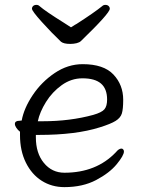

<svg xmlns="http://www.w3.org/2000/svg" viewBox="-20 -749 583 787"><path d="M294 -651Q367 -698 399 -724Q404 -729 412 -729Q420 -729 425 -724.5Q430 -720 430 -713Q430 -695 312 -581Q306 -575 294 -572Q282 -569 268 -569Q241 -569 230 -578Q191 -615 151 -659.5Q111 -704 111 -713Q111 -720 116 -724.5Q121 -729 129 -729Q137 -729 142 -724Q166 -703 243 -655L271 -637Q291 -650 294 -651ZM244 -41Q375 -41 455 -125Q467 -140 478 -140Q482 -140 485 -136.5Q488 -133 488 -128Q488 -112 458.5 -76Q429 -40 374 -11Q319 18 244 18Q192 18 151 -8Q110 -34 86 -82.5Q62 -131 62 -195V-209Q53 -216 47 -225Q41 -234 41 -241Q41 -254 60 -254L69 -255Q78 -305 114 -359Q150 -413 204 -449.5Q258 -486 319 -486Q405 -486 445 -443.5Q485 -401 485 -340Q485 -302 479.5 -284Q474 -266 454 -253.5Q434 -241 389 -227Q291 -196 140 -196H127V-186Q127 -121 160 -81Q193 -41 244 -41ZM362 -278Q397 -288 408 -301Q419 -314 419 -341Q419 -385 394 -406.5Q369 -428 318 -428Q272 -428 233 -400Q194 -372 168.5 -331Q143 -290 135 -252H155Q267 -252 362 -278Z"/></svg>

Font: Fusion Kai T
Style: Regular
Weight: 400
Designer: Fontworks Inc.
Version: Version 24.134;May 13, 2024